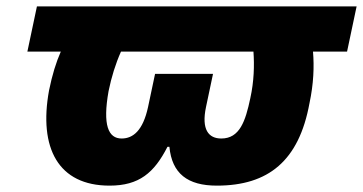

<svg xmlns="http://www.w3.org/2000/svg" viewBox="-20 -573 1140 603"><path d="M324 10C417 10 464 -30 506 -112H512C520 -28 569 10 661 10C823 10 919 -68 952 -249C965 -310 967 -364 963 -411H1070L1100 -553H96L66 -411H171C156 -377 144 -338 134 -289C101 -108 163 10 324 10ZM362 -138C320 -138 302 -180 321 -287C330 -331 343 -373 360 -411H776C779 -368 778 -318 766 -264C751 -193 733 -138 675 -138C635 -138 612 -166 627 -237L649 -341H467L445 -237C429 -163 398 -138 362 -138Z"/></svg>

Font: Noto Sans Black
Style: Italic
Weight: 900
Italic angle: -12°
Designer: Monotype Design Team
Foundry: Monotype Imaging Inc.
Version: Version 2.013